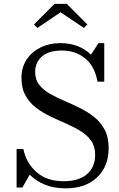

<svg xmlns="http://www.w3.org/2000/svg" viewBox="-20 -990 634 1024"><path d="M303 -924.5 179.5 -841 161 -859.5 271 -969.5H336L446 -859.5L427.5 -841ZM99.5 10H68.5V-195.5H104.5Q119.5 -121.5 174.2 -72.5Q229 -23.5 320 -23.5Q399.5 -23.5 443.5 -60.8Q487.5 -98 487.5 -165Q487.5 -209 466.2 -239Q445 -269 410 -290.8Q375 -312.5 333 -330.8Q291 -349 249 -369Q207 -389 172 -415.8Q137 -442.5 115.8 -481Q94.5 -519.5 94.5 -575Q94.5 -630.5 121.8 -672Q149 -713.5 196 -736.8Q243 -760 302 -760Q401 -760 465.5 -698.5L505 -760H536V-554.5H500Q485 -638 433.5 -679.2Q382 -720.5 311.5 -720.5Q240 -720.5 203.8 -688.8Q167.5 -657 167.5 -605Q167.5 -565.5 188.8 -538.2Q210 -511 245 -490.8Q280 -470.5 321.8 -452.8Q363.5 -435 405.2 -414.5Q447 -394 482 -366.2Q517 -338.5 538.2 -298.2Q559.5 -258 559.5 -200Q559.5 -102.5 497.8 -44Q436 14.5 330 14.5Q268 14.5 220 -5Q172 -24.5 138.5 -58.5Z"/></svg>

Font: Bodoni* 06pt
Style: Regular
Weight: 400
Version: Version 2.3